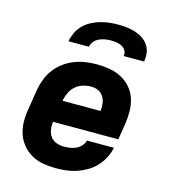

<svg xmlns="http://www.w3.org/2000/svg" viewBox="-111 -829 822 927"><g transform="rotate(15 300.0 -366.0)"><path d="M253 8Q221 8 189.5 2.5Q158 -3 131.5 -18Q105 -33 85.5 -56.5Q66 -80 56.5 -109Q47 -138 46.5 -170.5Q46 -203 52 -235L68 -335Q73 -363 83.5 -390Q94 -417 112 -440.5Q130 -464 154 -481.5Q178 -499 205.5 -509.5Q233 -520 261 -524Q289 -528 316 -528Q349 -528 380.5 -522.5Q412 -517 439.5 -502.5Q467 -488 487 -464.5Q507 -441 516.5 -412Q526 -383 526.5 -350.5Q527 -318 522 -285L509 -205H183Q180 -185 183 -166Q186 -147 196.5 -132Q207 -117 225 -110Q243 -103 263 -103Q278 -103 293 -105Q308 -107 323 -113.5Q338 -120 349.5 -132.5Q361 -145 364 -160H499Q494 -134 481.5 -109.5Q469 -85 450 -64.5Q431 -44 406.5 -29.5Q382 -15 356.5 -6.5Q331 2 305 5Q279 8 253 8ZM391 -315Q393 -335 390.5 -353.5Q388 -372 378.5 -387Q369 -402 352.5 -409.5Q336 -417 317 -417Q297 -417 276.5 -411Q256 -405 239.5 -390.5Q223 -376 214 -356.5Q205 -337 201 -317V-315ZM154 -600Q158 -622 168 -643.5Q178 -665 194.5 -682Q211 -699 232.5 -710.5Q254 -722 276.5 -728.5Q299 -735 321.5 -737.5Q344 -740 366 -740Q388 -740 409.5 -737.5Q431 -735 451.5 -728.5Q472 -722 489.5 -710.5Q507 -699 518.5 -682Q530 -665 533 -643.5Q536 -622 532 -600H430Q433 -615 426 -627Q419 -639 407.5 -645.5Q396 -652 381.5 -654.5Q367 -657 352 -657Q337 -657 322.5 -654.5Q308 -652 293.5 -645.5Q279 -639 269 -627Q259 -615 256 -600Z"/></g></svg>

Font: Iosevka Aile Heavy Oblique
Style: Regular
Weight: 900
Italic angle: -9°
Designer: Belleve Invis
Foundry: Belleve Invis
Version: Version 31.1.0; ttfautohint (v1.8.4)